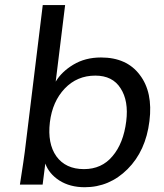

<svg xmlns="http://www.w3.org/2000/svg" viewBox="-20 -746 662 776"><path d="M319.3 -62.5Q391.1 -62.5 434.6 -114.7Q479 -166.5 490.2 -255.9Q500.5 -338.4 467.3 -389.2Q435.1 -440.4 365.2 -440.4Q291.5 -440.4 241.7 -388.2Q191.9 -335.9 181.6 -252Q171.4 -166 207.5 -114.7Q245.1 -62.5 319.3 -62.5ZM322.3 10.7Q262.7 10.7 219.7 -16.6Q178.2 -43.5 163.1 -85L152.3 0H60.5Q69.3 -57.1 74.2 -89.8Q79.1 -122.6 80.1 -131.8L152.8 -725.6H243.2L205.1 -416Q229 -456.1 275.9 -484.4Q324.2 -513.7 388.2 -513.7Q492.2 -513.7 544.9 -443.4Q598.6 -373.5 584 -256.8Q569.3 -136.2 495.6 -62.5Q422.4 10.7 322.3 10.7Z"/></svg>

Font: Ride
Style: Italic
Weight: 400
Version: Version 3.000